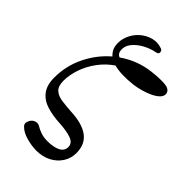

<svg xmlns="http://www.w3.org/2000/svg" viewBox="-275 -809 1097 1097"><g transform="rotate(45 274.0 -260.0)"><path d="M253 202Q215 202 172 190Q129 178 106 154Q94 142 98.5 126Q103 110 112 101Q122 90 137 87Q152 84 165 92Q180 102 204.5 110.5Q229 119 257 119Q309 119 338.5 104Q368 89 368 58Q368 26 331.5 13Q295 0 238 -3Q178 -6 131 -20.5Q84 -35 57 -70Q30 -105 30 -166Q30 -261 71 -344.5Q112 -428 180 -486Q168 -497 160 -510Q152 -523 149 -540Q143 -581 158 -618Q173 -655 202.5 -681.5Q232 -708 269.5 -718Q307 -728 344 -714Q355 -710 356.5 -696Q358 -682 337 -678Q302 -672 266 -652.5Q230 -633 207.5 -605Q185 -577 189 -543Q192 -519 213 -511Q254 -540 300.5 -558Q347 -576 398 -582Q466 -590 505 -585.5Q544 -581 548 -552Q550 -534 534 -518Q518 -502 491.5 -489.5Q465 -477 434.5 -468.5Q404 -460 377 -457Q335 -452 297 -453Q259 -454 229 -462Q182 -430 148.5 -384.5Q115 -339 97.5 -288Q80 -237 80 -190Q80 -147 100.5 -128Q121 -109 156.5 -104Q192 -99 238 -96Q329 -92 377 -56.5Q425 -21 425 50Q425 92 403 126.5Q381 161 342 181.5Q303 202 253 202Z"/></g></svg>

Font: Zen Old Mincho
Style: Regular
Weight: 400
Designer: Yoshimichi Ohira
Foundry: Positype
Version: Version 1.001